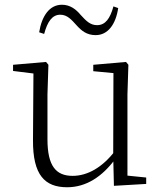

<svg xmlns="http://www.w3.org/2000/svg" viewBox="-20 -775 683 809"><path d="M263 14C345 14 412 -33 464 -103H482L463 -137C412 -71 350 -34 286 -34C217 -34 180 -74 180 -188V-377L184 -502L174 -514L35 -502V-476L140 -463L121 -478L119 -185C118 -37 169 14 263 14ZM460 8 596 0V-27L517 -35V-377L521 -502L511 -514L373 -502V-475L458 -467L457 -117V-116ZM145 -639 166 -632C180 -684 200 -713 234 -713C264 -713 282 -691 303 -668C323 -646 345 -627 383 -627C435 -627 468 -673 478 -741L458 -748C444 -697 424 -669 389 -669C360 -669 343 -687 320 -712C301 -735 276 -755 241 -755C188 -755 156 -707 145 -639Z"/></svg>

Font: Source Han Serif TW VF
Style: Regular
Weight: 250
Designer: Ryoko NISHIZUKA 西塚涼子 (kana & ideographs); Frank Grießhammer (Latin, Greek & Cyrillic); Wenlong ZHANG 张文龙 (bopomofo); San
Foundry: Adobe
Version: Version 2.002;hotconv 1.1.0;makeotfexe 2.6.0